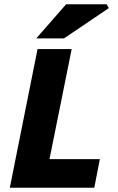

<svg xmlns="http://www.w3.org/2000/svg" viewBox="-20 -880 554 900"><path d="M26 0 156 -650H316L212 -134H448L422 0ZM150 -700 290 -860H480L490 -842L280 -700Z"/></svg>

Font: Source Sans 3 Black
Style: Italic
Weight: 900
Italic angle: -11°
Designer: Paul D. Hunt
Foundry: Adobe
Version: Version 3.052;hotconv 1.1.0;makeotfexe 2.6.0